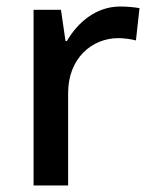

<svg xmlns="http://www.w3.org/2000/svg" viewBox="-20 -569 465 589"><path d="M349 -549C275 -549 219 -501 185 -443H181L167 -539H83V0H189V-284C189 -390 262 -452 343 -452C360 -452 382 -449 397 -445L408 -544C392 -547 368 -549 349 -549Z"/></svg>

Font: Noto Sans Arabic UI Md
Style: Regular
Weight: 500
Designer: Monotype Design Team, Nadine Chahine and Nizar Qandah
Foundry: Monotype Imaging Inc.
Version: Version 2.010